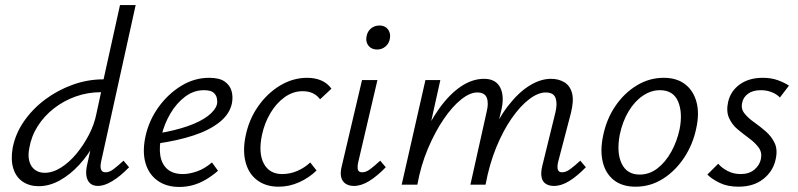

<svg xmlns="http://www.w3.org/2000/svg" viewBox="-20 -731 3159 760"><path d="M133 6Q97 6 70.5 -11.5Q44 -29 33 -63Q22 -97 30 -145Q41 -202 75 -251Q109 -300 158.5 -337Q208 -374 267.5 -395.5Q327 -417 390 -417L455 -711H517L380 -90Q376 -71 380 -60Q384 -49 398 -49Q413 -49 429.5 -61.5Q446 -74 469 -95L491 -69Q456 -33 424.5 -14Q393 5 368 5Q348 5 336.5 -5.5Q325 -16 322 -35Q319 -54 325 -79L361 -243L398 -277Q384 -220 357 -169Q330 -118 293.5 -78.5Q257 -39 216 -16.5Q175 6 133 6ZM157 -47Q189 -47 222 -68Q255 -89 283 -123Q311 -157 332 -197.5Q353 -238 361 -278L385 -389L414 -366H379Q327 -366 279.5 -349Q232 -332 193.5 -302Q155 -272 129.5 -232Q104 -192 96 -145Q90 -115 96 -93Q102 -71 118 -59Q134 -47 157 -47Z M690 9Q638 9 603 -16.5Q568 -42 555.5 -87Q543 -132 556 -192Q570 -255 607.5 -307Q645 -359 697 -391Q749 -423 808 -423Q848 -423 869 -408.5Q890 -394 896.5 -371Q903 -348 898 -322Q889 -279 848.5 -247Q808 -215 745 -194.5Q682 -174 604 -163L606 -203Q672 -214 722.5 -231.5Q773 -249 803 -272Q833 -295 839 -319Q841 -329 838.5 -342Q836 -355 825 -364.5Q814 -374 787 -374Q747 -374 713 -348.5Q679 -323 655 -282.5Q631 -242 620 -197Q609 -151 614.5 -116Q620 -81 642.5 -61.5Q665 -42 704 -42Q729 -42 759.5 -52.5Q790 -63 819 -88L843 -55Q820 -35 794.5 -20Q769 -5 743 2Q717 9 690 9Z M1083 8Q1033 8 999 -17Q965 -42 952.5 -87.5Q940 -133 952 -192Q965 -257 1001 -309Q1037 -361 1088 -392Q1139 -423 1196 -423Q1227 -423 1251.5 -412.5Q1276 -402 1292 -380L1247 -338Q1235 -354 1218 -362Q1201 -370 1178 -370Q1140 -370 1107 -346.5Q1074 -323 1050.5 -283.5Q1027 -244 1017 -197Q1002 -126 1024 -84Q1046 -42 1097 -42Q1128 -42 1157 -54.5Q1186 -67 1208 -88L1233 -56Q1203 -27 1164 -9.5Q1125 8 1083 8Z M1381 5Q1362 5 1348.5 -3.5Q1335 -12 1330.5 -29.5Q1326 -47 1333 -74L1413 -414H1474L1398 -89Q1394 -71 1396.5 -60Q1399 -49 1414 -49Q1429 -49 1445.5 -61.5Q1462 -74 1485 -95L1507 -69Q1473 -34 1441.5 -14.5Q1410 5 1381 5ZM1473 -535Q1458 -535 1447.5 -542Q1437 -549 1432.5 -561Q1428 -573 1431 -587Q1434 -606 1448 -618Q1462 -630 1482 -630Q1497 -630 1507 -623Q1517 -616 1521.5 -604Q1526 -592 1523 -577Q1520 -559 1506 -547Q1492 -535 1473 -535Z M2173 5Q2154 5 2141 -3Q2128 -11 2124 -28.5Q2120 -46 2126 -72L2178 -284Q2187 -319 2179.5 -342Q2172 -365 2140 -365Q2110 -365 2075 -338.5Q2040 -312 2006 -263.5Q1972 -215 1944.5 -148Q1917 -81 1902 0H1858Q1881 -101 1915 -179Q1949 -257 1990 -310.5Q2031 -364 2075 -391.5Q2119 -419 2161 -419Q2192 -419 2214.5 -405Q2237 -391 2244.5 -361.5Q2252 -332 2240 -284L2189 -89Q2185 -71 2188 -60Q2191 -49 2205 -49Q2220 -49 2237 -61.5Q2254 -74 2277 -95L2299 -69Q2265 -34 2233.5 -14.5Q2202 5 2173 5ZM1570 0 1664 -414H1723L1631 0ZM1592 0Q1612 -90 1644.5 -166.5Q1677 -243 1717.5 -300Q1758 -357 1803.5 -388Q1849 -419 1896 -419Q1943 -419 1960.5 -383.5Q1978 -348 1963 -289L1893 0H1842L1906 -287Q1915 -322 1907 -343.5Q1899 -365 1869 -365Q1840 -365 1805 -337Q1770 -309 1736 -259Q1702 -209 1674 -143Q1646 -77 1632 0Z M2496 8Q2443 8 2410 -18Q2377 -44 2366 -89.5Q2355 -135 2367 -192Q2380 -258 2415 -310Q2450 -362 2500 -392.5Q2550 -423 2607 -423Q2659 -423 2692 -397.5Q2725 -372 2737 -327Q2749 -282 2736 -223Q2723 -160 2688.5 -107.5Q2654 -55 2604.5 -23.5Q2555 8 2496 8ZM2512 -40Q2551 -40 2583 -65Q2615 -90 2637.5 -131Q2660 -172 2670 -219Q2683 -285 2664 -329.5Q2645 -374 2592 -374Q2557 -374 2524.5 -352Q2492 -330 2468 -290Q2444 -250 2433 -197Q2420 -126 2441 -83Q2462 -40 2512 -40Z M2903 8Q2860 8 2829 -7Q2798 -22 2780 -40L2823 -83Q2836 -67 2859.5 -54.5Q2883 -42 2912 -42Q2945 -42 2966 -59.5Q2987 -77 2992 -102Q2997 -128 2983 -147Q2969 -166 2946 -183Q2923 -200 2900.5 -218.5Q2878 -237 2866 -263.5Q2854 -290 2862 -327Q2872 -371 2908.5 -397Q2945 -423 2999 -423Q3033 -423 3059 -413.5Q3085 -404 3103 -392L3067 -345Q3055 -358 3035 -366Q3015 -374 2992 -374Q2960 -374 2941 -360Q2922 -346 2918 -325Q2912 -301 2926.5 -282.5Q2941 -264 2964.5 -247.5Q2988 -231 3011 -211Q3034 -191 3046.5 -164.5Q3059 -138 3050 -99Q3040 -53 3001.5 -22.5Q2963 8 2903 8Z"/></svg>

Font: Ysabeau Office
Style: Italic
Weight: 400
Italic angle: -12°
Designer: Christian Thalmann (Catharsis Fonts)
Version: Version 2.001;gftools[0.9.30]; featfreeze: tnum,lnum,ss02